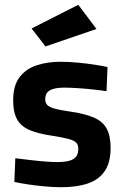

<svg xmlns="http://www.w3.org/2000/svg" viewBox="-20 -771 515 802"><path d="M236 11Q203 11 165.5 7.5Q128 4 95.5 -1Q63 -6 40 -11L44 -110Q70 -107 102.5 -103Q135 -99 166.5 -96.5Q198 -94 218 -94Q248 -94 267.5 -99Q287 -104 297 -115.5Q307 -127 307 -149Q307 -166 298.5 -175Q290 -184 266.5 -190.5Q243 -197 198 -204Q142 -212 105.5 -227Q69 -242 52 -271.5Q35 -301 35 -352Q35 -414 62 -449Q89 -484 134 -498.5Q179 -513 232 -513Q267 -513 304 -509.5Q341 -506 374 -501Q407 -496 429 -491L425 -390Q400 -394 367 -397.5Q334 -401 301.5 -403Q269 -405 247 -405Q224 -405 206 -400.5Q188 -396 178.5 -386Q169 -376 169 -356Q169 -342 177 -333Q185 -324 207.5 -317.5Q230 -311 273 -305Q335 -296 372 -280Q409 -264 425.5 -234Q442 -204 442 -153Q442 -93 418 -57Q394 -21 348 -5Q302 11 236 11ZM170 -577 112 -652 307 -751 383 -650Z"/></svg>

Font: Cairo Play
Style: Bold
Weight: 700
Version: Version 3.119